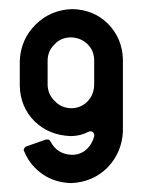

<svg xmlns="http://www.w3.org/2000/svg" viewBox="-20 -411 320 431"><path d="M139.6 0Q188.5 -2 221.7 -35.2Q253.9 -69.3 255.9 -116.2Q255.9 -169.9 255.9 -277.3Q254.9 -324.2 222.7 -357.4Q190.4 -389.6 141.6 -390.6Q92.8 -388.7 59.6 -355.5Q26.4 -322.3 24.4 -274.4Q24.4 -255.9 24.4 -218.8Q25.4 -170.9 57.6 -138.7Q89.8 -107.4 138.7 -105.5Q160.2 -105.5 178.7 -115.2Q181.6 -116.2 183.6 -116.2Q185.5 -116.2 187.5 -115.2Q189.5 -113.3 191.4 -110.4Q191.4 -108.4 191.4 -105.5Q191.4 -105.5 191.4 -104.5Q186.5 -86.9 173.8 -75.2Q160.2 -63.5 141.6 -63.5Q108.4 -64.5 93.8 -92.8Q91.8 -96.7 88.9 -97.7Q85.9 -97.7 85 -97.7Q84 -97.7 83 -97.7Q40 -83 38.1 -82Q37.1 -81.1 35.2 -79.1Q33.2 -77.1 33.2 -74.2Q33.2 -72.3 35.2 -69.3Q47.9 -39.1 76.2 -19.5Q103.5 -1 139.6 0ZM141.6 -168Q118.2 -168 103.5 -183.6Q87.9 -198.2 86.9 -219.7Q86.9 -238.3 86.9 -274.4Q86.9 -295.9 101.6 -310.5Q115.2 -326.2 137.7 -327.1Q160.2 -327.1 175.8 -312.5Q191.4 -297.9 191.4 -275.4Q191.4 -257.8 191.4 -221.7Q191.4 -200.2 177.7 -184.6Q163.1 -168.9 141.6 -168Z"/></svg>

Font: Lega 2020-21MOD
Style: Regular
Weight: 400
Designer: SIL Open Font License
Foundry: SIL Open Font License
Version: Version 1.00;July 1, 2020;FontCreator 13.0.0.2670 32-bit